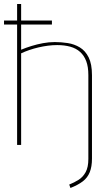

<svg xmlns="http://www.w3.org/2000/svg" viewBox="-20 -720 509 954"><path d="M0 -618V-598H238V-618ZM252 -511Q223 -511 193.5 -505.5Q164 -500 136.5 -491.5Q109 -483 85 -473V-700H65V0H85V-455Q104 -464 126 -471.5Q148 -479 171.5 -484.5Q195 -490 218.5 -493Q242 -496 264 -496Q300 -496 329 -488Q358 -480 378 -462Q398 -444 408.5 -416Q419 -388 419 -347V70Q419 111 405.5 135.5Q392 160 370.5 173.5Q349 187 324 197L330 214Q368 199 391.5 181Q415 163 426 135.5Q437 108 437 68V-346Q437 -402 420.5 -435Q404 -468 376.5 -484.5Q349 -501 316.5 -506Q284 -511 252 -511Z"/></svg>

Font: Advent Pro Thin
Style: Regular
Weight: 250
Version: Version 3.000